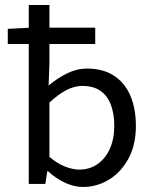

<svg xmlns="http://www.w3.org/2000/svg" viewBox="-20 -732 607 764"><path d="M309.9 12Q275.9 12 239.6 -4.5Q203.2 -21 171.3 -50.5H168.1L160.4 0H94.5V-712.2H176.7V-479.7L173.4 -391.7Q208.4 -421.2 247.3 -440.2Q286.2 -459.2 326.3 -459.2Q389.4 -459.2 432.8 -431.2Q476.3 -403.2 498.5 -351.7Q520.7 -300.2 520.7 -231.2Q520.7 -155.2 491.2 -100.9Q461.7 -46.6 413.7 -17.3Q365.7 12 309.9 12ZM295.4 -57.1Q335.7 -57.1 367.1 -78.5Q398.6 -99.8 416.7 -139.1Q434.7 -178.4 434.7 -231.2Q434.7 -277.4 421.8 -313.4Q408.9 -349.4 380.7 -369.8Q352.6 -390.1 307.1 -390.1Q276.2 -390.1 244 -373.5Q211.9 -356.9 176.7 -323.9V-107.8Q208.9 -80.3 240 -68.7Q271.1 -57.1 295.4 -57.1ZM11 -557V-617.2L98.2 -621.8H358.9V-557Z"/></svg>

Font: Source Sans 3 VF
Style: Regular
Weight: 200
Designer: Paul D. Hunt
Foundry: Adobe
Version: Version 3.046;hotconv 1.0.118;makeotfexe 2.5.65603